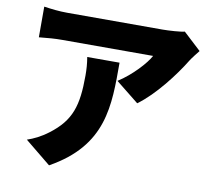

<svg xmlns="http://www.w3.org/2000/svg" viewBox="-89 -865 1109 1030"><g transform="rotate(10 466.0 -350.0)"><path d="M344 -541C350 -505 352 -476 352 -441C352 -278 327 -193 216 -109C174 -77 137 -60 102 -48L243 67C525 -90 520 -306 520 -541ZM836 -766C815 -760 749 -756 716 -756H197C153 -756 111 -761 70 -767V-600C122 -605 153 -608 197 -608H691C669 -566 600 -490 526 -443L651 -343C741 -408 836 -533 887 -617C897 -633 920 -662 932 -677Z"/></g></svg>

Font: GenEiGothic-pro-Heavy
Style: Bold
Weight: 900
Designer: Ryoko NISHIZUKA (kana & ideographs); Paul D. Hunt (Latin, Greek & Cyrillic); Wenlong ZHANG (bopomofo); Sandoll Communica
Foundry: Adobe Systems Incorporated; o_tamon
Version: Version 1.000.140830